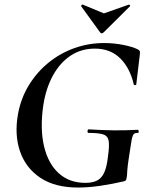

<svg xmlns="http://www.w3.org/2000/svg" viewBox="-20 -829 673 861"><path d="M330 12Q226 12 160.5 -32Q95 -76 69.5 -151Q44 -226 61 -319Q74 -389 109.5 -447Q145 -505 197 -547.5Q249 -590 313 -613Q377 -636 447 -636Q491 -636 533.5 -627.5Q576 -619 599 -607Q606 -603 607 -599Q608 -595 607 -584L591 -450Q590 -447 585.5 -447Q581 -447 580 -450Q563 -524 519 -567.5Q475 -611 405 -611Q345 -611 297.5 -580Q250 -549 218 -491.5Q186 -434 174 -356Q159 -251 177.5 -173Q196 -95 243.5 -52Q291 -9 363 -9Q395 -9 415.5 -19.5Q436 -30 447.5 -55.5Q459 -81 464 -126Q471 -174 467.5 -196.5Q464 -219 443.5 -226Q423 -233 377 -233Q372 -233 372.5 -241Q373 -249 377 -249Q438 -245 489.5 -244.5Q541 -244 598 -247Q601 -247 602 -240Q603 -233 598 -233Q585 -234 579 -226.5Q573 -219 569 -194Q565 -169 557 -116Q552 -83 551 -67Q550 -51 549.5 -43.5Q549 -36 547 -28Q546 -22 544 -20Q542 -18 536 -16Q485 -4 431 4Q377 12 330 12ZM428 -685 344 -801Q343 -803 346 -806.5Q349 -810 352 -808L446 -769L557 -808Q559 -809 562 -806Q565 -803 563 -801L446 -685Q435 -674 428 -685Z"/></svg>

Font: Cormorant Garamond Light
Style: Italic
Weight: 300
Italic angle: -10°
Designer: Christian Thalmann (Catharsis Fonts)
Foundry: Catharsis Fonts
Version: Version 4.001